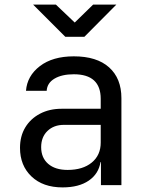

<svg xmlns="http://www.w3.org/2000/svg" viewBox="-20 -805 640 835"><path d="M252 10Q167 10 117 -37.5Q67 -85 67 -162Q67 -213 90 -251Q113 -289 154 -310.5Q195 -332 248 -332H418V-375Q418 -482 301 -482Q249 -482 217 -463Q185 -444 183 -410H93Q98 -475 153.5 -517.5Q209 -560 301 -560Q401 -560 454.5 -512Q508 -464 508 -378V0H419V-100H417Q409 -49 366 -19.5Q323 10 252 10ZM274 -66Q340 -66 379 -98Q418 -130 418 -185V-262H258Q214 -262 186.5 -235.5Q159 -209 159 -165Q159 -119 189.5 -92.5Q220 -66 274 -66ZM264 -645 124 -785H223L305 -707L385 -785H486L347 -645Z"/></svg>

Font: JetBrains Mono NL
Style: Regular
Weight: 400
Monospace: yes
Designer: Philipp Nurullin, Konstantin Bulenkov
Foundry: JetBrains
Version: Version 2.305; ttfautohint (v1.8.4.7-5d5b)